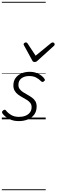

<svg xmlns="http://www.w3.org/2000/svg" viewBox="-20 -1303 617 2096"><path d="M185 19Q139 19 103 5.5Q67 -8 42.5 -27.5Q18 -47 6 -66Q1 -74 2.5 -81.5Q4 -89 13 -97Q23 -104 30.5 -105Q38 -106 45 -97Q67 -68 102.5 -47.5Q138 -27 187 -27Q226 -27 257 -39Q288 -51 306.5 -75Q325 -99 325 -133Q325 -161 310.5 -179.5Q296 -198 273.5 -212Q251 -226 225.5 -240Q200 -254 177.5 -270.5Q155 -287 140.5 -311.5Q126 -336 126 -371Q126 -416 148.5 -449Q171 -482 211.5 -500.5Q252 -519 304 -519Q346 -519 378.5 -506.5Q411 -494 433 -476.5Q455 -459 465 -443Q471 -434 470 -428Q469 -422 458 -414Q451 -409 443.5 -408.5Q436 -408 430 -415Q403 -442 372.5 -457.5Q342 -473 299 -473Q247 -473 214 -448Q181 -423 181 -377Q181 -349 195.5 -330Q210 -311 232.5 -296.5Q255 -282 280.5 -268Q306 -254 329 -237.5Q352 -221 366 -198Q380 -175 380 -140Q380 -88 353.5 -52Q327 -16 282.5 1.5Q238 19 185 19ZM555 -840Q564 -840 570.5 -833.5Q577 -827 577 -819Q577 -813 574.5 -809.5Q572 -806 568 -802L388 -639Q380 -631 372.5 -628.5Q365 -626 357 -626Q350 -626 344 -629Q338 -632 333 -641L244 -804Q241 -808 239.5 -812Q238 -816 238 -820Q238 -829 247 -834.5Q256 -840 262 -840Q269 -840 273 -837.5Q277 -835 280 -830L369 -695L534 -830Q541 -835 545 -837.5Q549 -840 555 -840ZM0 763H479V773H0ZM0 -20H479V0H0ZM0 -505H479V-500H0ZM0 -1283H479V-1273H0Z"/></svg>

Font: Playwrite NL Guides
Style: Regular
Weight: 400
Designer: Veronika Burian, José Scaglione
Foundry: TypeTogether
Version: Version 1.003